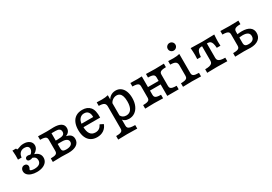

<svg xmlns="http://www.w3.org/2000/svg" viewBox="28 -1563 3802 2688"><g transform="rotate(-30 1929.0 -219.5)"><path d="M32 -95.7Q32 -124.4 49.2 -143.1Q66.3 -161.8 92.7 -161.8Q114.6 -161.8 128.4 -149Q142.2 -136.2 142.2 -115.3Q142.2 -104.9 138.9 -96Q135.7 -87.1 130.1 -78.4Q128.4 -75 126.7 -71.6Q125.1 -68.2 125.1 -65.7Q125.1 -56.6 144.2 -50.6Q163.3 -44.5 192.4 -44.5Q244.4 -44.5 271.7 -64.7Q299 -84.9 299 -122.6Q299 -150.4 284.5 -168.1Q270.1 -185.8 240.3 -194.5Q236.9 -192.9 232.9 -190.4Q217.4 -184 197.6 -184Q179.7 -184 168.8 -193.3Q157.9 -202.5 157.9 -217.9Q157.9 -234 170 -243.7Q182.2 -253.3 202.4 -253.3Q214.5 -253.3 241.1 -246.1Q258 -255.1 270.2 -276.2Q282.4 -297.2 282.4 -317.3Q282.4 -342.4 264.1 -356.5Q245.8 -370.7 214 -370.7Q170.4 -370.7 143.7 -344.3Q116.9 -318 113.7 -272H55Q56.5 -307 56.1 -338.5Q55.7 -370 52.6 -399.2L50.2 -420.3H108.9Q110.6 -410.6 114.3 -405.8Q117.9 -401 123.6 -401Q127.2 -401 145 -407.5Q165.4 -416.4 185.3 -421.6Q205.3 -426.9 233.1 -426.9Q290.1 -426.9 325.8 -399.5Q361.5 -372.2 361.5 -327.8Q361.5 -298.2 343.8 -272.6Q326.1 -246.9 291.1 -225.7V-224.1Q333.5 -211.6 356.8 -184Q380 -156.5 380 -117.4Q380 -78.7 358.1 -49.8Q336.1 -20.8 295.3 -4.7Q254.5 11.3 200.6 11.3Q151 11.3 112.7 -2.3Q74.4 -15.8 53.2 -40Q32 -64.1 32 -95.7Z M568.2 -115.3V-299.5Q568.2 -322 558.3 -334.1Q548.5 -346.3 525.4 -351.9Q502.3 -357.6 461.5 -357.6V-414.8L516.1 -413.2Q572.3 -411.6 604.3 -411.6Q626.9 -411.6 664.8 -413.2Q698.6 -414.8 712.8 -414.8Q789.5 -414.8 829.9 -389.1Q870.3 -363.4 870.3 -314Q870.3 -281.7 853.3 -258.1Q836.4 -234.5 803.4 -221.4V-219.7Q835.2 -212.8 855.5 -200.3Q875.9 -187.8 885.9 -168.7Q895.9 -149.5 895.9 -123.1Q895.9 -64.4 848.8 -32.2Q801.7 0 715.2 0Q700.1 -0.1 666.2 -1.6Q628.9 -3.2 604.8 -3.2Q574.4 -3.2 461.5 0V-57.3Q521.9 -57.3 545 -69.8Q568.2 -82.3 568.2 -115.3ZM814.7 -122.2Q814.7 -152.1 788.6 -168.3Q762.5 -184.5 715.1 -184.5H624.5V-238.7H677.1Q739.5 -238.7 765.4 -252.3Q791.3 -265.8 791.3 -298.8Q791.3 -328.5 772.1 -343Q752.9 -357.5 713 -357.5H635.1L646.1 -365.6V-115.3Q646.1 -92.7 652.3 -80.6Q658.5 -68.4 673.4 -62.8Q688.2 -57.3 713.9 -57.3Q760.8 -57.3 787.8 -74.5Q814.7 -91.7 814.7 -122.2Z M992.2 -208.1Q992.2 -277.4 1014.3 -326.7Q1036.3 -375.9 1078.3 -401.4Q1120.3 -426.9 1179.8 -426.9Q1262.3 -426.9 1306.3 -375.6Q1350.3 -324.3 1345.5 -206.9H1045L1044.1 -262.6H1265.1Q1266.8 -311.8 1245.2 -341.4Q1223.7 -371 1176.6 -371Q1136.4 -371 1107.9 -340.4Q1079.4 -309.8 1074.9 -249.2L1077.4 -245.8Q1075.8 -230.3 1075.8 -214.2Q1075.8 -137.5 1103.7 -98.1Q1131.6 -58.8 1186.9 -58.8Q1222.8 -58.8 1248.3 -75.8Q1273.8 -92.8 1291.6 -129.1L1345 -102.7Q1326.7 -49 1282.1 -18.9Q1237.6 11.3 1175.7 11.3Q1118.1 11.3 1076.7 -14.5Q1035.3 -40.4 1013.8 -89.6Q992.2 -138.8 992.2 -208.1Z M1517.1 71V-287.3Q1517.1 -326 1492.8 -342.1Q1468.5 -358.3 1410.5 -358.3V-415.6Q1451.8 -413.1 1492.6 -413.1Q1550.4 -413.1 1595.1 -424.4V70.4Q1595.1 92.3 1606.6 104.9Q1618.2 117.6 1644.7 123.3Q1671.3 129 1718.5 129V186.3L1691.7 185.5Q1582.5 183.1 1556.1 183.1Q1522.9 183.1 1410.5 186.3V129Q1451.3 129 1474.4 123.4Q1497.5 117.7 1507.3 105.6Q1517.1 93.5 1517.1 71ZM1585.3 -48.4 1593.6 -99.9Q1606.2 -74.1 1628 -61.1Q1649.9 -48.2 1679.4 -48.2Q1732.9 -48.2 1761.1 -89.9Q1789.3 -131.6 1789.3 -212.2Q1789.3 -261.2 1779.2 -294.4Q1769 -327.6 1748.3 -344.3Q1727.5 -361 1697.7 -361Q1661.9 -361 1631.6 -338.8Q1601.2 -316.5 1589.5 -280.7L1583.9 -324.2Q1594 -370.2 1631.7 -398.5Q1669.4 -426.9 1720.3 -426.9Q1766.4 -426.9 1801.1 -401.8Q1835.8 -376.7 1854.4 -330.1Q1872.9 -283.6 1872.9 -221.1Q1872.9 -151.5 1850.1 -98.9Q1827.2 -46.3 1786.1 -17.5Q1744.9 11.3 1691.2 11.3Q1651.7 11.3 1624.2 -4.2Q1596.7 -19.6 1585.3 -48.4Z M2206.2 -357.6V-414.8Q2314.7 -411.6 2351.2 -411.6Q2383.3 -411.6 2495.8 -414.8V-357.6Q2455 -357.6 2431.9 -351.9Q2408.8 -346.3 2398.9 -334.2Q2389.1 -322.1 2389.1 -299.5V0H2311.1V-299.5Q2311.1 -321.3 2301.1 -333.8Q2291 -346.3 2268.7 -351.9Q2246.3 -357.6 2206.2 -357.6ZM2060.9 -115.3V-299.5Q2060.9 -322.1 2051.1 -334.2Q2041.2 -346.3 2018.1 -351.9Q1995 -357.6 1954.2 -357.6V-414.8Q2019.9 -412.4 2067.7 -412.4Q2104.4 -412.4 2138.9 -414.8V-115.3Q2138.9 -93.5 2148.9 -81Q2158.9 -68.5 2181.3 -62.9Q2203.7 -57.3 2243.8 -57.3V0Q2135.8 -3.2 2099.4 -3.2Q2067.1 -3.2 1954.2 0V-57.3Q1995 -57.3 2018.1 -62.9Q2041.2 -68.5 2051.1 -80.6Q2060.9 -92.7 2060.9 -115.3ZM2109.9 -241.9H2340.1V-185.5H2109.9ZM2495.8 -57.3V0H2351.2L2389.1 -115.3Q2389.1 -92.7 2398.9 -80.6Q2408.8 -68.5 2431.9 -62.9Q2455 -57.3 2495.8 -57.3Z M2672.5 -115.3V-287.3Q2672.5 -325.9 2648.2 -342.1Q2623.9 -358.3 2565.8 -358.3V-415.6Q2606.7 -413.1 2647.5 -413.1Q2705.9 -413.1 2750.4 -424.4V-115.3Q2750.4 -82.3 2773.6 -69.8Q2796.8 -57.3 2857.1 -57.3V0Q2744.7 -3.2 2711.7 -3.2Q2678.7 -3.2 2565.8 0V-57.3Q2606.5 -57.3 2629.7 -62.9Q2652.8 -68.5 2662.6 -80.6Q2672.5 -92.7 2672.5 -115.3ZM2645.6 -565Q2645.6 -590.7 2663.8 -608.6Q2682 -626.5 2707.5 -626.5Q2733 -626.5 2751.2 -608.6Q2769.4 -590.7 2769.4 -565Q2769.4 -539.4 2751.2 -521.5Q2733 -503.6 2707.5 -503.6Q2682 -503.6 2663.8 -521.4Q2645.6 -539.3 2645.6 -565Z M3080.6 -123.4V-358.2H3067.7Q3042.5 -358.2 3026.9 -347Q3011.4 -335.7 3002.8 -309.4Q2994.2 -283.1 2990.8 -236.3H2932Q2934.4 -259.7 2934.4 -301.7Q2934.4 -325.3 2932.9 -355.4Q2931.3 -385.5 2928.8 -415.6L2963.9 -414.7Q3042.1 -411.5 3119.6 -411.5Q3197.3 -411.5 3275.4 -414.7L3310.5 -415.6Q3308 -385.5 3306.4 -355.4Q3304.8 -325.3 3304.8 -301.7Q3304.8 -259.7 3307.2 -236.3H3248.5Q3245.1 -283.1 3236.5 -309.4Q3227.9 -335.7 3212.3 -347Q3196.7 -358.2 3171.5 -358.2H3158.6V-123.4Q3158.6 -99.9 3171.2 -85.4Q3183.8 -70.9 3211.1 -64.1Q3238.3 -57.3 3282 -57.3V0L3254.5 -0.8Q3145.5 -3.2 3119.7 -3.2Q3093.8 -3.2 2984.7 -0.8L2957.2 0V-57.3Q3000.9 -57.3 3028.2 -64.1Q3055.4 -70.9 3068 -85.4Q3080.6 -99.9 3080.6 -123.4Z M3515.7 -115.3V-299.5Q3515.7 -322.1 3505.9 -334.2Q3496.1 -346.3 3473 -351.9Q3449.9 -357.6 3409.1 -357.6V-414.8Q3521.5 -411.6 3555.3 -411.6Q3587.5 -411.6 3700.4 -414.8V-357.6Q3660.3 -357.6 3637.2 -351.9Q3614.1 -346.3 3603.9 -333.8Q3593.7 -321.3 3593.7 -299.5V-113.2Q3593.7 -93.7 3600.6 -81.2Q3607.6 -68.8 3622.3 -63Q3637 -57.3 3660.4 -57.3Q3706.4 -57.3 3730.9 -77Q3755.4 -96.7 3755.4 -133.9Q3755.4 -171.1 3728.6 -189.5Q3701.8 -207.9 3647 -207.9Q3609.3 -207.9 3567.7 -197.9V-252Q3623.9 -262.2 3665 -262.2Q3748.9 -262.2 3792.8 -230.1Q3836.6 -198.1 3836.6 -137.5Q3836.6 -73.8 3789.2 -36.9Q3741.7 0 3658.8 0Q3637.4 -0.7 3614.6 -1.6Q3574.3 -3.2 3552 -3.2Q3521.5 -3.2 3409.1 0V-57.3Q3449.9 -57.3 3473 -62.9Q3496.1 -68.5 3505.9 -80.6Q3515.7 -92.7 3515.7 -115.3Z"/></g></svg>

Font: Playfair Micro SmCond SmLight
Style: Regular
Weight: 360
Width: 4
Designer: Claus Eggers Sørensen
Foundry: Claus Eggers Sørensen
Version: Version 2.100;Glyphs 3.2 (3219)